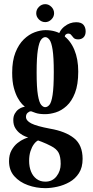

<svg xmlns="http://www.w3.org/2000/svg" viewBox="-20 -678 458 946"><path d="M203.5 249Q158.5 249 117.5 234.2Q76.5 219.5 50.5 190.2Q24.5 161 24.5 116Q24.5 84.5 36.8 62.5Q49 40.5 66 27Q83 13.5 98 7Q113 0.5 119 -0.5Q115.5 -1.5 104 -6Q92.5 -10.5 79 -20.5Q65.5 -30.5 55.5 -46.5Q45.5 -62.5 45.5 -86.5Q45.5 -105 53 -118.2Q60.5 -131.5 71.5 -139.5Q82.5 -147.5 92.5 -150Q94.5 -150.5 98 -151.2Q101.5 -152 102.5 -152Q99 -154.5 89 -164.8Q79 -175 67.8 -194.8Q56.5 -214.5 48.2 -245.2Q40 -276 40 -319.5Q40 -379 56 -419.2Q72 -459.5 97.2 -484Q122.5 -508.5 150.8 -519Q179 -529.5 204 -529.5Q255 -529.5 291 -504.2Q327 -479 346.2 -433Q365.5 -387 365.5 -325.5Q365.5 -261.5 349.5 -220.2Q333.5 -179 308.2 -156Q283 -133 254.8 -124.2Q226.5 -115.5 202.5 -115.5Q173.5 -115.5 155.8 -121.5Q138 -127.5 134 -129.5Q133.5 -129.5 133 -129.5Q132.5 -129.5 131.5 -129.5Q124.5 -129.5 116.2 -122.2Q108 -115 108 -102Q108 -83.5 134 -70Q160 -56.5 226.5 -44Q302.5 -31 344.8 2.8Q387 36.5 387 105Q387 147 369 175Q351 203 322.5 219Q294 235 262.2 242Q230.5 249 203.5 249ZM203.5 217Q238 217 258.5 190.8Q279 164.5 279 130Q279 94.5 269 75Q259 55.5 231.5 41.5Q221.5 36 209 30.5Q196.5 25 185.2 20.5Q174 16 167.5 14Q157 19 147 32.5Q137 46 130.2 66.8Q123.5 87.5 123.5 114.5Q123.5 144 132.8 167Q142 190 160 203.5Q178 217 203.5 217ZM202.5 -150Q214 -150 223.8 -161.8Q233.5 -173.5 239.2 -210.5Q245 -247.5 245 -323.5Q245 -396 239.2 -432.8Q233.5 -469.5 223.8 -482.2Q214 -495 203 -495Q192 -495 182.2 -482.2Q172.5 -469.5 166.5 -432.2Q160.5 -395 160.5 -321.5Q160.5 -246 166.8 -209.5Q173 -173 182.8 -161.5Q192.5 -150 202.5 -150ZM265 -491Q270.5 -526 297 -547.2Q323.5 -568.5 355 -568.5Q380.5 -568.5 391.2 -555.8Q402 -543 402 -523.5Q402 -504.5 391.8 -494.2Q381.5 -484 365.5 -484Q350 -484 343 -491.2Q336 -498.5 331 -505.5Q326 -512.5 315.5 -512.5Q309.5 -512.5 304 -508Q298.5 -503.5 298.5 -490.5ZM203 -569Q185 -569 171.8 -582.2Q158.5 -595.5 158.5 -612.5Q158.5 -631 171.8 -644.2Q185 -657.5 203 -657.5Q220 -657.5 233.2 -644.2Q246.5 -631 246.5 -612.5Q246.5 -595.5 233.2 -582.2Q220 -569 203 -569Z"/></svg>

Font: Imbue 24pt
Style: Bold
Weight: 700
Designer: Tyler Finck
Foundry: Etcetera Type Company
Version: Version 1.102